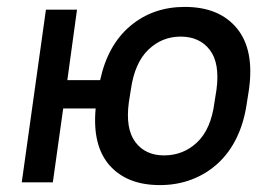

<svg xmlns="http://www.w3.org/2000/svg" viewBox="-20 -528 780 556"><path d="M443 8Q348 8 297.5 -49Q247 -106 257 -214H163L133 0H43L113 -500H203L175 -296H270Q292 -398 357.5 -453Q423 -508 515 -508Q615 -508 666 -446Q717 -384 701 -269L695 -231Q687 -174 665.5 -129.5Q644 -85 610.5 -54.5Q577 -24 534.5 -8Q492 8 443 8ZM455 -78Q511 -78 551 -116Q591 -154 601 -231L607 -269Q617 -345 587.5 -383.5Q558 -422 503 -422Q449 -422 409.5 -384Q370 -346 359 -269L353 -231Q343 -155 372 -116.5Q401 -78 455 -78Z"/></svg>

Font: Retni Sans Medium
Style: Italic
Weight: 500
Italic angle: -8°
Designer: Vitaly Kuzmin
Foundry: ParaType Ltd.
Version: Version 1.00;June 10, 2019;FontCreator 11.5.0.2425 64-bit; t